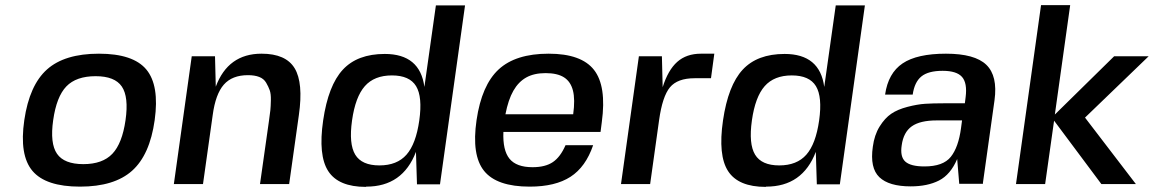

<svg xmlns="http://www.w3.org/2000/svg" viewBox="-20 -720 4513 751"><path d="M164 -448.5Q233 -510 367 -510Q501 -510 552.5 -448Q604 -386 585 -250Q566 -114 496.5 -52Q427 10 293 10Q159 10 107 -51.5Q55 -113 75 -250Q95 -387 164 -448.5ZM188 -250Q175 -159 203 -118.5Q231 -78 306 -78Q381 -78 419.5 -118.5Q458 -159 471 -250Q484 -341 456.5 -381.5Q429 -422 354 -422Q278 -422 239.5 -382Q201 -342 188 -250Z M820 -500H821L824 -381Q872 -510 1003 -510Q1098 -510 1132.5 -453Q1167 -396 1149 -270L1111 0H997L1032 -247Q1036 -274 1037.5 -289Q1039 -304 1039.5 -328.5Q1040 -353 1035 -367Q1030 -381 1021 -396.5Q1012 -412 994 -419Q976 -426 950 -426Q888 -426 855.5 -389Q823 -352 812 -270L774 0H660L730 -500Z M1413 10 1411 11Q1304 11 1264 -50.5Q1224 -112 1244 -249Q1264 -386 1321 -447.5Q1378 -509 1485 -509Q1623 -509 1640 -380L1685 -699H1799L1701 1H1611L1607 -126Q1555 10 1413 10ZM1369.5 -115Q1395 -73 1464 -73Q1533 -73 1570 -115Q1607 -157 1620 -249Q1633 -341 1607.5 -383Q1582 -425 1513 -425Q1444 -425 1407 -383Q1370 -341 1357 -249Q1344 -157 1369.5 -115Z M2329 -204H2327H1949Q1946 -132 1973 -99Q2000 -66 2063 -66Q2113 -66 2142.5 -86Q2172 -106 2192 -152H2300Q2271 -67 2211.5 -28.5Q2152 10 2052 10Q1923 10 1873.5 -51.5Q1824 -113 1844 -250Q1864 -387 1930.5 -448.5Q1997 -510 2126 -510Q2254 -510 2303.5 -446.5Q2353 -383 2334 -243ZM2114 -434Q2069 -434 2038.5 -417Q2008 -400 1988 -365Q1968 -330 1957 -273H2222Q2230 -331 2221 -366Q2212 -401 2186 -417.5Q2160 -434 2114 -434Z M2698 -414H2697Q2630 -414 2600.5 -378.5Q2571 -343 2558 -250L2523 0H2409L2479 -500H2569L2572 -379Q2593 -446 2629 -478Q2665 -510 2722 -510H2774L2761 -414Z M2977 10 2975 11Q2868 11 2828 -50.5Q2788 -112 2808 -249Q2828 -386 2885 -447.5Q2942 -509 3049 -509Q3187 -509 3204 -380L3249 -699H3363L3265 1H3175L3171 -126Q3119 10 2977 10ZM2933.5 -115Q2959 -73 3028 -73Q3097 -73 3134 -115Q3171 -157 3184 -249Q3197 -341 3171.5 -383Q3146 -425 3077 -425Q3008 -425 2971 -383Q2934 -341 2921 -249Q2908 -157 2933.5 -115Z M3824 0 3822 -1H3732L3724 -98Q3698 -37 3653 -14Q3608 9 3542 9Q3457 9 3419.5 -27Q3382 -63 3394 -146Q3400 -192 3420.5 -225Q3441 -258 3466 -275Q3491 -292 3529.5 -302Q3568 -312 3598.5 -314Q3629 -316 3674 -316H3754L3757 -340Q3764 -395 3743 -419Q3722 -443 3667 -443Q3611 -443 3584 -421Q3557 -399 3550 -350H3442Q3454 -434 3510.5 -472Q3567 -510 3680 -510Q3793 -510 3838 -466.5Q3883 -423 3870 -328ZM3743 -249H3644Q3579 -249 3546.5 -226Q3514 -203 3507 -152Q3500 -107 3521 -88Q3542 -69 3596 -69Q3669 -69 3699 -106.5Q3729 -144 3739 -219Z M4166 -700 4106 -272 4338 -500H4473L4224 -260L4423 0H4288L4103 -248L4068 0H3954L4052 -700Z"/></svg>

Font: Fivo Sans Modern Med
Style: Italic
Weight: 450
Designer: Alexander Slobzheninov
Foundry: Alexander Slobzheninov
Version: 1.0